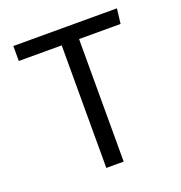

<svg xmlns="http://www.w3.org/2000/svg" viewBox="-125 -796 851 904"><g transform="rotate(-20 300.0 -344.5)"><path d="M342 0H255V-614H40V-689H559L550 -614H342Z"/></g></svg>

Font: Fira Mono
Style: Regular
Weight: 400
Designer: Carrois Corporate & Edenspiekermann AG
Foundry: Carrois Corporate GbR & Edenspiekermann AG
Version: Version 3.206